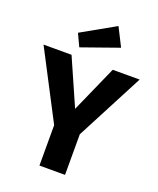

<svg xmlns="http://www.w3.org/2000/svg" viewBox="-182 -1081 979 1186"><g transform="rotate(20 308.0 -488.5)"><path d="M391.8 -266.7V0H223.6V-265.6L-8.2 -710.8H175.9L310.8 -404.6L446.7 -710.8H623.6ZM387.7 -976.9 448.7 -856.4 205.1 -770.3 166.7 -852.3Z"/></g></svg>

Font: FiraCode Nerd Font Mono
Style: Bold
Weight: 700
Monospace: yes
Designer: Carrois Corporate, Edenspiekermann AG, Nikita Prokopov
Foundry: Carrois Corporate, Edenspiekermann AG, Nikita Prokopov
Version: Version 6.002;Nerd Fonts 3.3.0